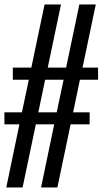

<svg xmlns="http://www.w3.org/2000/svg" viewBox="-30 -790 458 857"><path d="M-10.3 -288.6H67.9L98.6 -434.1H27.3V-488.3H109.9L168.9 -770H242.2L183.1 -488.3H265.1L324.2 -770H397.5L338.4 -488.3H407.7V-434.1H326.7L296.4 -288.6H370.1V-234.9H285.2L226.1 46.9H153.3L211.9 -234.9H129.9L70.8 46.9H-2L56.6 -234.9H-10.3ZM171.4 -434.1 141.1 -288.6H223.1L253.9 -434.1Z"/></svg>

Font: Flanker
Style: Bold
Weight: 700
Designer: Flanker
Foundry: Flanker
Version: Version 2.021